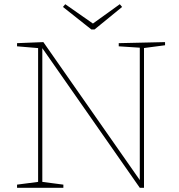

<svg xmlns="http://www.w3.org/2000/svg" viewBox="-20 -892 852 912"><path d="M544 -687 764 -692V-677L657 -663L664 -671V0H644L177 -669L181 -670V-21L174 -29L281 -15V0H61V-15L168 -29L161 -21V-671L168 -663L61 -672V-687L186 -692L648 -31L644 -30V-672L651 -665L544 -672ZM549 -872 560 -859 429 -752H414L279 -859L290 -872L426 -777H417Z"/></svg>

Font: Bitter Thin Thin
Style: Regular
Weight: 250
Version: Version 2.002